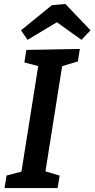

<svg xmlns="http://www.w3.org/2000/svg" viewBox="-20 -949 477 969"><path d="M373 -639 280 -611 296 -630 207 -69 199 -87 281 -63 271 0H3L13 -63L104 -87L86 -69L175 -629L189 -611L103 -634L113 -697L383 -702ZM119 -748 86 -796 242 -923 310 -929 437 -796 391 -748 229 -864 309 -862Z"/></svg>

Font: Bitter Thin SemiBold
Style: Italic
Weight: 600
Italic angle: -9°
Version: Version 2.002